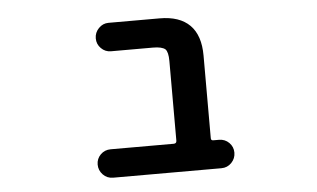

<svg xmlns="http://www.w3.org/2000/svg" viewBox="-43 -612 1086 657"><g transform="rotate(-5 500.0 -283.5)"><path d="M320.3 -18.6Q299.8 -18.6 285.6 -33.2Q271.5 -47.9 271.5 -67.9Q271.5 -87.9 285.6 -102.1Q299.8 -116.2 320.3 -116.2H537.1Q546.9 -116.2 546.9 -126V-399.4Q546.9 -430.7 537.1 -440.4Q525.4 -450.2 495.1 -450.2H350.6Q331.1 -450.2 316.9 -464.4Q302.7 -478.5 302.7 -498.5Q302.7 -518.6 316.9 -533.2Q331.1 -547.9 350.6 -547.9H526.4Q594.7 -547.9 629.9 -512.7Q665 -477.5 665 -408.2V-124Q665 -116.2 672.9 -116.2H692.4Q712.9 -116.2 727.1 -102.1Q741.2 -87.9 741.2 -67.9Q741.2 -47.9 727.1 -33.2Q712.9 -18.6 692.4 -18.6Z"/></g></svg>

Font: Rounded-X Mgen+ 1m medium
Style: Regular
Weight: 500
Designer: [Source Han Sans]
Ryoko NISHIZUKA  (kana & ideographs); Paul D. Hunt (Latin, Greek & Cyrillic); Wenlong ZHANG  (bopomofo
Version: Version 1.059.20150602